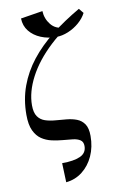

<svg xmlns="http://www.w3.org/2000/svg" viewBox="-104 -794 649 1074"><g transform="rotate(-10 221.0 -257.0)"><path d="M182 226 178 117Q244 117 281 100.5Q318 84 318 44Q318 20 302 9.5Q286 -1 260.5 -4Q235 -7 204 -9.5Q173 -12 142 -19Q111 -26 85.5 -43Q60 -60 44 -93.5Q28 -127 28 -184Q28 -271 55.5 -346Q83 -421 134 -486Q185 -551 257.5 -608Q330 -665 420 -717L442 -690Q322 -629 238.5 -551Q155 -473 111.5 -390Q68 -307 68 -231Q68 -189 83.5 -167Q99 -145 125 -136.5Q151 -128 183 -125.5Q215 -123 246 -120Q277 -117 303 -107Q329 -97 345 -73.5Q361 -50 361 -6Q361 57 338 107.5Q315 158 274.5 189.5Q234 221 182 226ZM269 -584Q222 -584 182 -600.5Q142 -617 117.5 -647.5Q93 -678 92 -720L217 -740Q219 -696 246 -662.5Q273 -629 320 -629L442 -690Q428 -662 400 -637.5Q372 -613 337 -598.5Q302 -584 269 -584Z"/></g></svg>

Font: Brygada 1918 SemiBold
Style: Italic
Weight: 600
Italic angle: -8°
Designer: Mateusz Machalski | Borys Kosmynka | Przemek Hoffer
Foundry: NIEPODLEGLA 2018
Version: Version 3.006